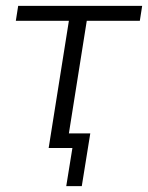

<svg xmlns="http://www.w3.org/2000/svg" viewBox="-20 -505 505 655"><path d="M206 130 227 0H146L215 -434H34L42 -485H465L457 -434H276L215 -50H288L259 130Z"/></svg>

Font: Nunito Sans Light
Style: Italic
Weight: 300
Italic angle: -9°
Designer: Vernon Adams
Foundry: Vernon Adams
Version: Version 3.006; ttfautohint (v1.8.3)